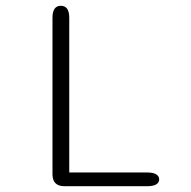

<svg xmlns="http://www.w3.org/2000/svg" viewBox="-20 -644 659 664"><path d="M219.5 -47.5H489Q509.5 -47.5 520 -41.2Q530.5 -35 530.5 -23.5Q530.5 -12.5 520 -6.2Q509.5 0 489 0H203Q161.5 0 161.5 -41.5V-582.5Q161.5 -624 190.5 -624Q219.5 -624 219.5 -582.5Z"/></svg>

Font: Sono Monospace Light
Style: Regular
Weight: 300
Version: Version 2.112